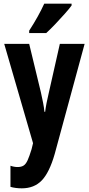

<svg xmlns="http://www.w3.org/2000/svg" viewBox="-20 -786 484 1046"><path d="M3 -547H139L203 -282Q209 -255 214.5 -227.5Q220 -200 222 -177H226Q231 -219 246 -281L306 -547H441L278 53Q249 154 207.5 197Q166 240 99 240Q82 240 66.5 238Q51 236 37 232V117Q57 124 76 124Q96 124 108.5 116Q121 108 130.5 87Q140 66 152 27L160 -6ZM370 -756Q357 -738 333 -711Q309 -684 282 -655.5Q255 -627 232 -606H139V-619Q165 -659 185.5 -696Q206 -733 221 -766H370Z"/></svg>

Font: Noto Sans Lao UI ExtCond
Style: Bold
Weight: 700
Width: 2
Designer: Monotype Design Team
Foundry: Monotype Imaging Inc.
Version: Version 2.000; ttfautohint (v1.8.4.7-5d5b)